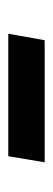

<svg xmlns="http://www.w3.org/2000/svg" viewBox="152 -528 130 475"><g transform="rotate(90 217.5 -290.0)"><path d="M63 -245 79 -335H381L366 -245Z"/></g></svg>

Font: Hubot Sans Medium
Style: Italic
Weight: 500
Italic angle: -10°
Designer: Deni Anggara
Foundry: GitHub
Version: Version 1.001; ttfautohint (v1.8.4.7-5d5b);gftools[0.9.31]